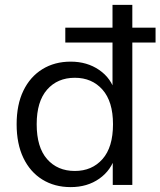

<svg xmlns="http://www.w3.org/2000/svg" viewBox="-20 -756 656 785"><path d="M269 9Q203 9 153 -22Q103 -53 75.5 -110.5Q48 -168 48 -248Q48 -328 75.5 -385Q103 -442 153 -473Q203 -504 269 -504Q336 -504 385.5 -470Q435 -436 451 -378H440V-582H247V-643H440V-736H521V-643H616V-582H521V0H441V-119H452Q435 -60 386 -25.5Q337 9 269 9ZM286 -57Q356 -57 399 -105.5Q442 -154 442 -248Q442 -341 399 -389.5Q356 -438 286 -438Q215 -438 172.5 -389.5Q130 -341 130 -248Q130 -154 172.5 -105.5Q215 -57 286 -57Z"/></svg>

Font: Mulish ExtraLight
Style: Regular
Weight: 400
Version: Version 3.603